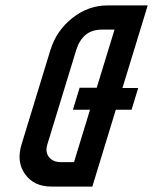

<svg xmlns="http://www.w3.org/2000/svg" viewBox="-20 -687 564 707"><path d="M488.9 -363H430.9L523.9 -667H375.9C328.5 -667 285.3 -651.5 246.2 -620.5C207 -589.5 180.1 -550 165.4 -502L59.3 -155C46.3 -112.3 50.6 -75.8 72.4 -45.5C94.1 -15.2 126.3 0 169 0H320L406.5 -283H464.5ZM273.2 -364 248.5 -283H311.5L252.5 -90H203.5C184.8 -90 170.5 -96.2 160.6 -108.5C150.7 -120.8 148.6 -136.3 154.3 -155L260.4 -502C268 -526.7 279.6 -545.5 295.2 -558.5C310.8 -571.5 331 -578 355.7 -578H401.7L336.2 -364Z"/></svg>

Font: Din Kursivschrift
Style: Condensed Italic Polish
Weight: 400
Version: Version 1.07